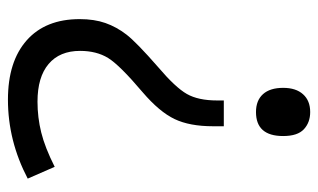

<svg xmlns="http://www.w3.org/2000/svg" viewBox="-174 -590 778 469"><g transform="rotate(-90 214.5 -355.0)"><path d="M141.1 -196.8V-223.1Q141.1 -280.3 158.7 -317.1Q176.3 -354 224.1 -395Q290.5 -451.2 307.9 -479.5Q325.2 -507.8 325.2 -547.9Q325.2 -597.7 293.2 -624.8Q261.2 -651.9 201.2 -651.9Q162.6 -651.9 126 -642.8Q89.4 -633.8 42 -609.9L13.2 -675.8Q105.5 -724.1 206.1 -724.1Q299.3 -724.1 351.1 -678.2Q402.8 -632.3 402.8 -548.8Q402.8 -513.2 393.3 -486.1Q383.8 -459 365.2 -434.8Q346.7 -410.6 285.2 -356.9Q235.8 -314.9 220 -287.1Q204.1 -259.3 204.1 -212.9V-196.8ZM117.2 -51.8Q117.2 -118.2 175.8 -118.2Q204.1 -118.2 219.5 -101.1Q234.9 -84 234.9 -51.8Q234.9 -20.5 219.2 -3.2Q203.6 14.2 175.8 14.2Q150.4 14.2 133.8 -1.2Q117.2 -16.6 117.2 -51.8Z"/></g></svg>

Font: f06252833
Style: Regular
Weight: 400
Foundry: Ascender Corporation
Version: Version 1.10